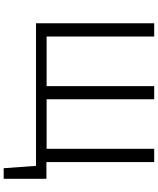

<svg xmlns="http://www.w3.org/2000/svg" viewBox="75 -774 878 1069"><g transform="rotate(90 514.5 -239.0)"><path d="M109 -658H183V-59H459V-658H532V-59H808V-658H882V-58H975V180H916L903 0H109Z"/></g></svg>

Font: LXGW Bright TC
Style: Regular
Weight: 400
Designer: Christian Thalmann (Catharsis Fonts)
Foundry: LXGW / Christian Thalmann (Catharsis Fonts) / Fontworks Inc.
Version: Version 5.501